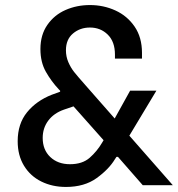

<svg xmlns="http://www.w3.org/2000/svg" viewBox="-20 -733 704 760"><path d="M664 0H545L447 -112H441L435 -103Q411 -63 362.5 -28Q314 7 241 7Q187 7 143.5 -14.5Q100 -36 75 -77Q50 -118 50 -174Q50 -243 87 -288.5Q124 -334 185 -358L218 -370V-374L213 -379Q183 -411 161.5 -449Q140 -487 140 -539Q140 -595 167.5 -634.5Q195 -674 239.5 -693.5Q284 -713 336 -713Q390 -713 437 -691.5Q484 -670 513 -627.5Q542 -585 542 -524V-501H435V-517Q435 -568 406.5 -596Q378 -624 336 -624Q297 -624 269 -600.5Q241 -577 241 -534Q241 -509 250.5 -487Q260 -465 273.5 -448Q287 -431 318 -396L434 -264L495 -374H599L492 -196ZM390 -178 271 -312 233 -299Q193 -285 171 -255.5Q149 -226 149 -187Q149 -140 179 -111.5Q209 -83 257 -83Q306 -83 335 -108.5Q364 -134 384 -168Z"/></svg>

Font: Be Vietnam Medium
Style: Regular
Weight: 500
Designer: Gabriel Lam
Foundry: TypeRant
Version: Version 4.000